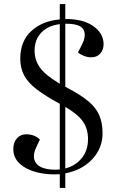

<svg xmlns="http://www.w3.org/2000/svg" viewBox="-20 -838 564 938"><path d="M272 80V13Q215 17 163 4.5Q111 -8 78 -37Q45 -66 45 -110Q45 -142 62.5 -162Q80 -182 108 -182Q149 -182 175 -156L159 -123Q139 -81 149 -54.5Q159 -28 192 -17Q225 -6 272 -10V-331Q200 -370 157.5 -403Q115 -436 97 -471.5Q79 -507 79 -551Q79 -637 133 -686.5Q187 -736 272 -743V-818H299V-745Q385 -746 435.5 -710.5Q486 -675 486 -622Q486 -594 469.5 -576Q453 -558 426 -558Q408 -558 390 -565Q372 -572 361 -582L380 -619Q404 -666 387 -694.5Q370 -723 299 -722V-414Q302 -413 305.5 -411Q309 -409 312 -407Q375 -374 412 -343Q449 -312 465 -275Q481 -238 481 -187Q481 -114 431 -60.5Q381 -7 299 9V80ZM272 -429V-720Q214 -713 181.5 -678.5Q149 -644 149 -590Q149 -545 175 -508Q201 -471 272 -429ZM299 -15Q349 -28 379.5 -65.5Q410 -103 410 -159Q410 -207 386.5 -242.5Q363 -278 299 -316Z"/></svg>

Font: Literata 72pt
Style: Italic
Weight: 400
Italic angle: -2°
Designer: Latin by Veronika Burian and Jose Scaglione. Greek by Irene Vlachou. Cyrillic by Vera Evstafieva
Foundry: TypeTogether
Version: Version 3.002